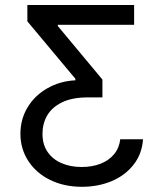

<svg xmlns="http://www.w3.org/2000/svg" viewBox="-20 -550 641 757"><path d="M506.8 99.1C529 70.8 541.3 37.4 543.9 -1H454.1C451.5 21.8 443.4 41.5 429.7 58.1C416 74.7 398.1 87.2 376 95.7C353.8 104.2 329.1 108.4 301.8 108.4C272.5 108.4 246.1 103.4 222.7 93.3C199.2 83.2 180.8 68.4 167.5 48.8C154.1 29.3 147.5 5.5 147.5 -22.5C147.5 -49.2 153.6 -73.2 166 -94.7C178.4 -116.2 197.9 -133.5 224.6 -146.5C251.3 -159.5 285.2 -166 326.2 -166H383.8V-236.3L208 -447.3V-452.1H508.8V-530.3H87.9V-465.8L277.3 -239.3V-233.4C237 -231.4 200.2 -221 167 -202.1C133.8 -183.3 107.7 -158.2 88.9 -127C70 -95.7 60.5 -60.9 60.5 -22.5C60.5 17.3 71 53.1 91.8 85C112.6 116.9 141.4 141.8 178.2 159.7C215 177.6 256.5 186.5 302.7 186.5C345.7 186.5 384.9 179 420.4 164.1C455.9 149.1 484.7 127.4 506.8 99.1Z"/></svg>

Font: Pretendard Variable
Style: Regular
Weight: 400
Designer: Base glyphs from Inter by Rasmus Andersson; Hangeul glyphs from Noto Sans CJK(Source Han Sans) by Jang Soo-young and Kan
Foundry: Kil Hyung-jin
Version: Version 1.309;Glyphs 3.2 (3225)